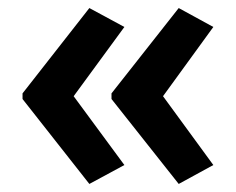

<svg xmlns="http://www.w3.org/2000/svg" viewBox="-20 -509 587 477"><path d="M36 -277 202 -489 289 -442 163 -270 289 -99 202 -52 36 -263ZM257 -277 424 -489 510 -442 385 -270 510 -99 424 -52 257 -263Z"/></svg>

Font: Noto Sans Devanagari SemiCondensed SemiBold
Style: Regular
Weight: 600
Width: 4
Designer: Jelle Bosma - Monotype Design Team
Foundry: Monotype Imaging Inc.
Version: Version 2.004; ttfautohint (v1.8.4.7-5d5b)